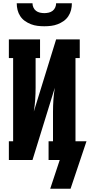

<svg xmlns="http://www.w3.org/2000/svg" viewBox="-20 -975 547 1170"><path d="M250 -815Q229 -815 208.5 -817.5Q188 -820 168.5 -827.5Q149 -835 132 -847Q115 -859 103.5 -876.5Q92 -894 87 -914Q82 -934 82 -955H178Q178 -942 183.5 -929.5Q189 -917 199.5 -909Q210 -901 223.5 -898Q237 -895 250 -895Q263 -895 276.5 -898Q290 -901 300.5 -909Q311 -917 316.5 -929.5Q322 -942 322 -955H418Q418 -934 413 -914Q408 -894 396.5 -876.5Q385 -859 368 -847Q351 -835 331.5 -827.5Q312 -820 291.5 -817.5Q271 -815 250 -815ZM286 175 344 0H276V-114H303V-294Q303 -331 305.5 -367.5Q308 -404 314 -440L178 0H34V-114H60V-621H34V-735H224V-621H197V-441Q197 -404 194.5 -367.5Q192 -331 186 -295L322 -735H466V-621H440V-114H507L410 175Z"/></svg>

Font: Iosevka Curly Slab Heavy
Style: Regular
Weight: 900
Monospace: yes
Designer: Belleve Invis
Foundry: Belleve Invis
Version: Version 22.1.2; ttfautohint (v1.8.4)